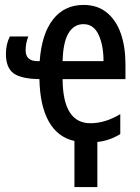

<svg xmlns="http://www.w3.org/2000/svg" viewBox="-20 -569 568 779"><path d="M282 3Q214 -12 178 -76Q142 -140 140 -248Q65 -249 34.5 -272Q4 -295 4 -350Q4 -390 20 -421H95Q84 -394 84 -365Q84 -321 132 -321H141Q149 -431 195 -490Q241 -549 319 -549Q376 -549 414 -517.5Q452 -486 470.5 -432Q489 -378 489 -309V-248H234Q235 -69 347 -69Q407 -69 468 -106V-25Q424 2 375 7V190H282ZM319 -471Q280 -471 258 -434.5Q236 -398 234 -321H400Q400 -385 380 -428Q360 -471 319 -471Z"/></svg>

Font: Noto Sans ExtraCondensed Medium
Style: Regular
Weight: 500
Width: 2
Designer: Monotype Design Team
Foundry: Monotype Imaging Inc.
Version: Version 2.013; ttfautohint (v1.8.4.7-5d5b)